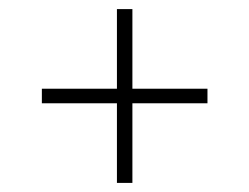

<svg xmlns="http://www.w3.org/2000/svg" viewBox="-20 -591 548 422"><path d="M237 -189V-364H72V-396H237V-571H271V-396H436V-364H271V-189Z"/></svg>

Font: Encode Sans Cnd Th
Style: Regular
Weight: 100
Width: 3
Designer: Multiple Designers
Foundry: Impallari Type
Version: Version 3.002; ttfautohint (v1.8.3) -l 8 -r 50 -G 200 -x 14 